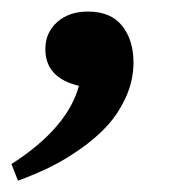

<svg xmlns="http://www.w3.org/2000/svg" viewBox="-55 -145 327 332"><path d="M-23.9 167.5 -35.2 138.7Q61.5 76.7 81.5 3.4Q23.4 -10.3 23.4 -60.1Q23.4 -88.4 43.7 -106.7Q64 -125 97.2 -125Q136.7 -125 156.2 -100.3Q175.8 -75.7 175.8 -37.1Q175.8 -5.9 162.8 22.7Q149.9 51.3 130.1 72.8Q110.4 94.2 83 113.3Q55.7 132.3 29.8 144.8Q3.9 157.2 -23.9 167.5Z"/></svg>

Font: Elstob 18pt SemiBold
Style: Italic
Weight: 600
Italic angle: -20°
Designer: Peter S. Baker
Version: Version 1.015